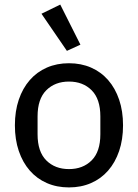

<svg xmlns="http://www.w3.org/2000/svg" viewBox="-20 -806 602 838"><path d="M281 12Q228 12 184.5 -7Q141 -26 110 -61.5Q79 -97 62 -147Q45 -197 45 -259Q45 -321 62 -371Q79 -421 110 -456.5Q141 -492 184.5 -511Q228 -530 281 -530Q334 -530 377.5 -511Q421 -492 452 -456.5Q483 -421 500 -371Q517 -321 517 -259Q517 -197 500 -147Q483 -97 452 -61.5Q421 -26 377.5 -7Q334 12 281 12ZM281 -68Q342 -68 380 -106Q418 -144 418 -220V-298Q418 -374 380 -412Q342 -450 281 -450Q220 -450 182 -412Q144 -374 144 -298V-220Q144 -144 182 -106Q220 -68 281 -68ZM161 -746 243 -786 331 -611 272 -584Z"/></svg>

Font: IBM Plex Sans Text
Style: Regular
Weight: 450
Designer: Mike Abbink, Paul van der Laan, Pieter van Rosmalen
Foundry: Bold Monday
Version: Version 3.005